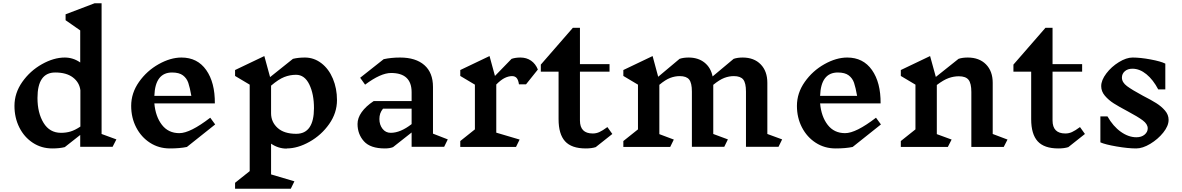

<svg xmlns="http://www.w3.org/2000/svg" viewBox="-20 -893 7193 1168"><path d="M665 0H468V-72L374 2Q342 10 298 10Q232 10 179.5 -24.5Q127 -59 97.5 -118Q68 -177 68 -249Q68 -327 115.5 -394.5Q163 -462 235 -502.5Q307 -543 374 -543Q425 -543 468 -513V-708L379 -770V-806L555 -873H598V-78L688 -45ZM469 -123V-344Q463 -392 423.5 -422Q384 -452 316 -452Q208 -452 208 -297Q208 -206 245 -145.5Q282 -85 351 -85H352Q382 -85 409 -93Q436 -101 469 -123Z M1117 1Q1074 10 1013 10Q946 10 892.5 -24.5Q839 -59 808.5 -118Q778 -177 778 -249Q778 -327 825.5 -394.5Q873 -462 945 -502.5Q1017 -543 1084 -543Q1181 -543 1234.5 -467Q1288 -391 1287 -264H919Q926 -184 965 -133.5Q1004 -83 1071 -83Q1137 -83 1259 -177L1289 -136ZM919 -310H1144Q1135 -361 1125.5 -389Q1116 -417 1093 -434.5Q1070 -452 1026 -452H1027Q924 -452 919 -310Z M1629 -19V168L1771 210L1749 255H1410V219L1499 148V-378L1410 -431V-467L1588 -552L1623 -424L1762 -535Q1794 -543 1835 -543Q1890 -543 1935 -508.5Q1980 -474 2005 -414.5Q2030 -355 2030 -284Q2030 -206 1982.5 -138.5Q1935 -71 1863 -30.5Q1791 10 1724 10V11Q1673 11 1629 -19ZM1629 -372V-204Q1629 -151 1668.5 -115Q1708 -79 1782 -79Q1836 -79 1863 -118.5Q1890 -158 1890 -235Q1890 -321 1861.5 -379.5Q1833 -438 1781 -438Q1744 -438 1709.5 -424.5Q1675 -411 1629 -372Z M2682 0H2484V-87L2371 2Q2351 10 2321 10Q2233 10 2194 -33.5Q2155 -77 2155 -139Q2155 -175 2180 -210.5Q2205 -246 2253 -278H2484V-332Q2484 -449 2359 -449Q2296 -449 2201 -378L2171 -420L2314 -533Q2360 -543 2414 -543Q2509 -543 2561.5 -497Q2614 -451 2614 -364V-80L2704 -45ZM2484 -138V-232H2310Q2298 -217 2293 -202Q2288 -187 2288 -169Q2288 -134 2307 -109.5Q2326 -85 2357 -85Q2416 -85 2484 -138Z M2999 -379V-86L3141 -44L3119 1H2780V-35L2869 -106V-378L2780 -431V-467L2958 -552L2991 -431L3092 -535Q3115 -543 3146 -543Q3183 -543 3210.5 -524Q3238 -505 3252 -470L3180 -380H3137Q3133 -407 3123 -418.5Q3113 -430 3095 -430Q3074 -430 3051 -419Q3028 -408 2999 -379Z M3604 2Q3579 10 3543 10Q3457 10 3417.5 -33.5Q3378 -77 3378 -168V-457H3270V-500L3465 -724H3508V-503H3688V-457H3508V-160Q3508 -81 3586 -81Q3607 -81 3626 -89.5Q3645 -98 3675 -120L3705 -78Z M4716 0H4518V-336Q4518 -388 4501.5 -409Q4485 -430 4444 -430Q4415 -430 4386 -419Q4357 -408 4319 -377V-78L4408 -45L4386 0H4189V-336Q4189 -388 4172.5 -409Q4156 -430 4115 -430Q4086 -430 4057 -419Q4028 -408 3991 -377V-77L4079 -44L4057 1H3772V-35L3861 -106V-378L3772 -431V-467L3950 -552L3984 -426L4114 -535Q4137 -543 4169 -543Q4227 -543 4265.5 -512.5Q4304 -482 4315 -428L4443 -535Q4466 -543 4498 -543Q4567 -543 4607.5 -501.5Q4648 -460 4648 -389V-78L4738 -45Z M5167 1Q5124 10 5063 10Q4996 10 4942.5 -24.5Q4889 -59 4858.5 -118Q4828 -177 4828 -249Q4828 -327 4875.5 -394.5Q4923 -462 4995 -502.5Q5067 -543 5134 -543Q5231 -543 5284.5 -467Q5338 -391 5337 -264H4969Q4976 -184 5015 -133.5Q5054 -83 5121 -83Q5187 -83 5309 -177L5339 -136ZM4969 -310H5194Q5185 -361 5175.5 -389Q5166 -417 5143 -434.5Q5120 -452 5076 -452H5077Q4974 -452 4969 -310Z M6086 1H5889V-333Q5889 -386 5872 -407.5Q5855 -429 5813 -429Q5782 -429 5751 -418Q5720 -407 5679 -376V-77L5769 -44L5746 1H5460V-35L5549 -106V-378L5460 -431V-467L5638 -552L5673 -425L5811 -535Q5834 -543 5867 -543Q5937 -543 5978 -501.5Q6019 -460 6019 -389V-78L6109 -44Z M6479 2Q6454 10 6418 10Q6332 10 6292.5 -33.5Q6253 -77 6253 -168V-457H6145V-500L6340 -724H6383V-503H6563V-457H6383V-160Q6383 -81 6461 -81Q6482 -81 6501 -89.5Q6520 -98 6550 -120L6580 -78Z M6840 -216Q6787 -244 6755.5 -264Q6724 -284 6701.5 -310.5Q6679 -337 6679 -369Q6679 -405 6710 -446Q6741 -487 6786.5 -515Q6832 -543 6870 -543Q6917 -543 6979 -531.5Q7041 -520 7069 -506V-349H7026Q6995 -408 6954 -441.5Q6913 -475 6869 -475Q6840 -475 6822.5 -459.5Q6805 -444 6805 -421Q6805 -392 6836 -369Q6867 -346 6932 -311Q6983 -285 7014 -265.5Q7045 -246 7067 -220.5Q7089 -195 7089 -164Q7089 -127 7056.5 -86.5Q7024 -46 6977.5 -18Q6931 10 6892 10Q6842 10 6772.5 -2Q6703 -14 6674 -27V-185H6717Q6751 -125 6798 -91.5Q6845 -58 6893 -58Q6924 -58 6943 -74Q6962 -90 6962 -112Q6962 -138 6932 -160.5Q6902 -183 6840 -216Z"/></svg>

Font: Inknut Antiqua Medium
Style: Regular
Weight: 500
Designer: Claus Eggers Sørensen
Foundry: Claus Eggers Sørensen
Version: Version 1.003; ttfautohint (v1.8.2) -l 8 -r 50 -G 200 -x 14 